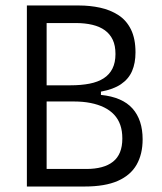

<svg xmlns="http://www.w3.org/2000/svg" viewBox="-20 -680 589 700"><path d="M78 0V-660H268Q308 -660 345 -652Q382 -644 411.5 -625Q441 -606 457.5 -572.5Q474 -539 474 -489Q474 -450 461.5 -421Q449 -392 421 -373Q393 -354 348 -346V-334Q426 -326 463 -284.5Q500 -243 500 -172Q500 -118 478 -79.5Q456 -41 409.5 -20.5Q363 0 288 0ZM150 -64H295Q326 -64 350.5 -70.5Q375 -77 392 -90.5Q409 -104 417.5 -125Q426 -146 426 -175Q426 -203 418.5 -224.5Q411 -246 396 -262Q381 -278 359.5 -288.5Q338 -299 310.5 -304.5Q283 -310 250 -310H150ZM150 -369H237Q276 -369 306.5 -375Q337 -381 358 -394.5Q379 -408 390 -430Q401 -452 401 -483Q401 -514 391 -535Q381 -556 362.5 -569.5Q344 -583 317 -589.5Q290 -596 256 -596H150Z"/></svg>

Font: Bricolage Grotesque SemiCondensed Light
Style: Regular
Weight: 300
Width: 4
Designer: Mathieu Triay
Foundry: Atelier Triay
Version: Version 1.000;gftools[0.9.30]